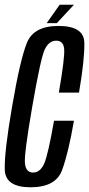

<svg xmlns="http://www.w3.org/2000/svg" viewBox="-26 -790 377 814"><path d="M103.5 4Q210.5 4 237.2 -68.8Q264 -141.5 287.5 -278H203Q177.5 -132 160.8 -95.2Q144 -58.5 114 -58.5Q84 -58.5 79.8 -96.8Q75.5 -135 111 -339.5Q146.5 -544.5 164 -581Q181.5 -617.5 212.5 -617.5Q242.5 -617.5 246 -582.8Q249.5 -548 223.5 -397.5H309Q333 -538 331.5 -609Q330 -680 222 -680Q116.5 -680 87.8 -607.8Q59 -535.5 25.5 -339.5Q-8 -145.5 -5.8 -70.8Q-3.5 4 103.5 4ZM172 -692H215L287.5 -770H227Z"/></svg>

Font: Anybody ExtraCondensed
Style: Italic
Weight: 400
Width: 2
Italic angle: -10°
Version: Version 1.113;gftools[0.9.25]